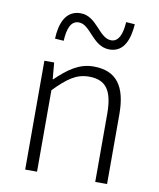

<svg xmlns="http://www.w3.org/2000/svg" viewBox="-87 -858 767 926"><g transform="rotate(10 296.5 -394.5)"><path d="M399 -641C472 -641 494 -711 499 -782L456 -785C453 -729 437 -686 400 -686C339 -686 314 -789 233 -789C159 -789 135 -720 132 -647L175 -644C178 -704 193 -744 232 -744C290 -744 316 -641 399 -641ZM100 0H158V-399C221 -463 263 -495 326 -495C410 -495 443 -446 443 -333V0H501V-341C501 -478 452 -547 339 -547C266 -547 213 -505 157 -452H155L148 -533H100Z"/></g></svg>

Font: Spoqa Han Sans Neo Light
Style: Regular
Weight: 300
Designer: [Spoqa Han Sans Neo] Dong-huui Kim  Younghwa Kang  Yujin Lee  [Noto Sans] Ryoko NISHIZUKA  (kana & ideographs); Paul D. 
Foundry: Spoqa (http://www.spoqa-han-sans.com)
Version: Version 1.000